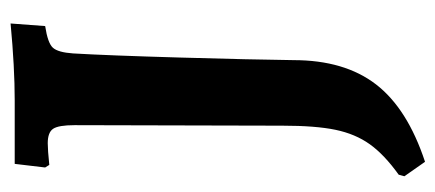

<svg xmlns="http://www.w3.org/2000/svg" viewBox="-256 -434 843 372"><g transform="rotate(-90 166.0 -248.5)"><path d="M10 113 13 102Q52 74 72 46Q92 18 100 -20.5Q108 -59 108 -123L109 -526Q109 -557 102 -567.5Q95 -578 74 -578Q61 -578 32 -575L27 -583L34 -642H157Q221 -642 306 -650L301 -583Q268 -578 259 -568Q250 -558 248 -529Q244 -461 240 -321.5Q236 -182 235 -102Q235 -3 188 58Q141 119 38 153Z"/></g></svg>

Font: Alegreya
Style: Bold
Weight: 700
Designer: Juan Pablo del Peral
Foundry: Huerta Tipografica
Version: Version 2.008; ttfautohint (v1.8)